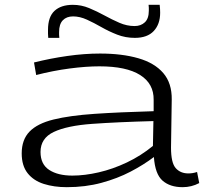

<svg xmlns="http://www.w3.org/2000/svg" viewBox="-20 -766 860 796"><path d="M70 -130Q70 -187 102.5 -220.5Q135 -254 202 -270.5Q269 -287 372 -294Q475 -301 617 -305V-352Q618 -419 561 -455Q504 -491 392 -491Q337 -491 268.5 -482Q200 -473 130 -455L121 -507Q189 -524 259.5 -534Q330 -544 395 -544Q486 -544 553.5 -524.5Q621 -505 657 -463Q693 -421 692 -353L689 -154Q689 -91 708.5 -69Q728 -47 761 -47Q770 -47 779 -48.5Q788 -50 797 -53L806 -7Q774 10 737 10Q685 10 654 -17Q623 -44 618 -115Q576 -83 521.5 -54.5Q467 -26 400.5 -8Q334 10 257 10Q204 10 161.5 -3.5Q119 -17 94.5 -48Q70 -79 70 -130ZM148 -136Q148 -85 184 -61.5Q220 -38 280 -38Q331 -38 389.5 -51.5Q448 -65 506 -92.5Q564 -120 614 -161L616 -264Q467 -260 362.5 -252.5Q258 -245 203 -219Q148 -193 148 -136ZM180 -609Q179 -618 179 -626.5Q179 -635 179 -642Q179 -696 206 -721Q233 -746 282 -746Q317 -746 349.5 -732.5Q382 -719 413 -702Q444 -685 475 -671.5Q506 -658 538 -658Q564 -658 580.5 -673.5Q597 -689 597 -722Q597 -727 597 -733.5Q597 -740 596 -746H642Q643 -738 643.5 -729Q644 -720 644 -713Q644 -666 617.5 -637.5Q591 -609 539 -609Q500 -609 465.5 -622.5Q431 -636 400.5 -653.5Q370 -671 340.5 -684.5Q311 -698 283 -698Q256 -698 240.5 -682Q225 -666 225 -633Q225 -628 225 -621.5Q225 -615 226 -609Z"/></svg>

Font: Georama ExtraExtended Light
Style: Regular
Weight: 300
Width: 8
Designer: Jean-Baptiste Levee
Foundry: Production Type
Version: Version 1.000